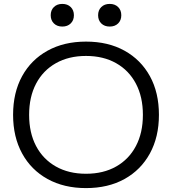

<svg xmlns="http://www.w3.org/2000/svg" viewBox="-20 -953 881 983"><path d="M420.3 10Q307.7 10 223.5 -36.5Q139.3 -83 93.2 -167.5Q47 -252 47 -365Q47 -479 93.2 -563Q139.3 -647 223.5 -693.5Q307.7 -740 420.3 -740Q533.7 -740 617.5 -693.5Q701.3 -647 747.5 -563Q793.7 -479 793.7 -365Q793.7 -252 747.5 -167.5Q701.3 -83 617.5 -36.5Q533.7 10 420.3 10ZM420.3 -63.4Q509.3 -63.4 574.8 -100.6Q640.3 -137.7 675.9 -205.4Q711.6 -273 711.6 -365Q711.6 -457 675.9 -524.6Q640.3 -592.3 574.8 -629.4Q509.3 -666.6 420.3 -666.6Q331.7 -666.6 266 -629.4Q200.4 -592.3 164.7 -524.6Q129.1 -457 129.1 -365Q129.1 -273 164.7 -205.4Q200.4 -137.7 266 -100.6Q331.7 -63.4 420.3 -63.4ZM299 -817Q272.3 -817 256 -833Q239.6 -849 239.6 -875Q239.6 -901 256 -917Q272.3 -933 299 -933Q325.7 -933 342 -917Q358.4 -901 358.4 -875Q358.4 -849 342 -833Q325.7 -817 299 -817ZM541.7 -817Q515 -817 498.6 -833Q482.3 -849 482.3 -875Q482.3 -901 498.6 -917Q515 -933 541.7 -933Q568.3 -933 584.7 -917Q601 -901 601 -875Q601 -849 584.7 -833Q568.3 -817 541.7 -817Z"/></svg>

Font: M PLUS 2 Thin
Style: Regular
Weight: 100
Designer: Coji Morishita
Foundry: UNDERFOREST DESIGN
Version: Version 1.001